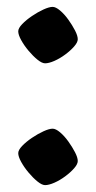

<svg xmlns="http://www.w3.org/2000/svg" viewBox="-20 -532 279 558"><path d="M111 6Q102 6 89 -4.5Q76 -15 63 -30.5Q50 -46 41.5 -61.5Q33 -77 33 -87Q33 -96 44.5 -108Q56 -120 73 -131.5Q90 -143 106.5 -150.5Q123 -158 133 -158Q142 -158 154.5 -147.5Q167 -137 178.5 -121Q190 -105 198 -89.5Q206 -74 206 -64Q206 -55 195.5 -43Q185 -31 169.5 -19.5Q154 -8 138 -1Q122 6 111 6ZM111 -348Q102 -348 89 -358.5Q76 -369 63 -384.5Q50 -400 41.5 -415.5Q33 -431 33 -441Q33 -450 44.5 -462Q56 -474 73 -485.5Q90 -497 106.5 -504.5Q123 -512 133 -512Q142 -512 154.5 -501.5Q167 -491 178.5 -475Q190 -459 198 -443.5Q206 -428 206 -418Q206 -409 195.5 -397Q185 -385 169.5 -373.5Q154 -362 138 -355Q122 -348 111 -348Z"/></svg>

Font: Texturina Medium 12pt SemiBold
Style: Regular
Weight: 600
Version: Version 1.002